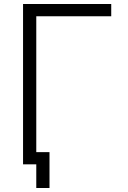

<svg xmlns="http://www.w3.org/2000/svg" viewBox="-20 -820 640 958"><path d="M161 118V0H129V-61H227V118ZM95 0V-800H535V-739H117L161 -784V0Z"/></svg>

Font: Victor Mono Light
Style: Regular
Weight: 300
Monospace: yes
Designer: Rune Bjørnerås
Version: Version 1.561;gftools[0.9.30]